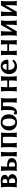

<svg xmlns="http://www.w3.org/2000/svg" viewBox="2383 -2863 490 5296"><g transform="rotate(-90 2628.0 -215.0)"><path d="M229 -258.8H270Q303.7 -258.8 320.3 -275.4Q336.9 -292 336.9 -320.8Q336.9 -391.1 271 -391.1Q241.7 -391.1 235.4 -385.5Q229 -379.9 229 -359.9ZM229 -210V-76.2Q229 -53.7 239 -46.4Q249 -39.1 272 -39.1Q311 -39.1 334.5 -58.6Q357.9 -78.1 357.9 -117.2Q357.9 -159.7 334.5 -184.8Q311 -210 270 -210ZM293 9.8Q261.2 9.8 221.2 3.9Q185.1 0 173.8 0Q162.1 0 146.2 1.7Q130.4 3.4 120.1 4.9L109.9 6.8V-4.9Q121.1 -81.5 121.1 -180.2V-247.1Q121.1 -349.6 109.9 -423.8L110.8 -434.1Q137.7 -431.2 158.2 -431.2Q171.9 -431.2 219.2 -436Q255.4 -439.9 278.8 -439.9Q453.1 -439.9 453.1 -320.8Q453.1 -289.6 429.7 -267.8Q406.2 -246.1 375 -235.8Q415.5 -222.7 444.3 -192.1Q473.1 -161.6 473.1 -120.1Q473.1 -77.6 447 -47.4Q420.9 -17.1 381.1 -3.7Q341.3 9.8 293 9.8Z M969.7 -181.2V-249Q969.7 -355.5 960.9 -423.8L962.9 -436Q997.6 -430.2 1023.9 -430.2Q1049.3 -430.2 1083.5 -436L1085.9 -423.8Q1076.7 -347.7 1076.7 -249V-181.2Q1076.7 -82 1085.9 -5.9L1083.5 5.9Q1049.3 0 1023.9 0Q997.6 0 962.9 5.9L960.9 -5.9Q969.7 -74.2 969.7 -181.2ZM801.8 -127.9Q801.8 -165 783.4 -189Q765.1 -212.9 724.6 -212.9H679.7V-85.9Q679.7 -63.5 689.9 -54.7Q700.2 -45.9 726.6 -45.9Q761.7 -45.9 781.7 -63.7Q801.8 -81.5 801.8 -127.9ZM688.5 -423.8Q679.7 -361.8 679.7 -262.2H730.5Q815.9 -262.2 865.2 -232.2Q914.6 -202.1 914.6 -136.2Q914.6 -71.8 866.7 -34.4Q818.8 2.9 730.5 2.9Q692.9 2.9 677.7 2Q643.6 0 625.5 0Q612.3 0 596.4 1.7Q580.6 3.4 571.8 4.9L562.5 6.8L561.5 -5.9Q571.8 -67.9 571.8 -180.2V-249Q571.8 -361.8 561.5 -423.8L562.5 -437Q595.7 -430.2 625.5 -430.2Q638.2 -430.2 653.8 -431.9Q669.4 -433.6 678.2 -435.5L687.5 -437Z M1271.5 -430.2H1556.2Q1581.5 -430.2 1616.2 -436L1618.2 -423.8Q1609.4 -355.5 1609.4 -249V-181.2Q1609.4 -74.2 1618.2 -5.9L1616.2 5.9Q1581.5 0 1556.2 0Q1531.2 0 1495.1 5.9L1493.2 -5.9Q1502.4 -82 1502.4 -181.2V-249Q1502.4 -358.9 1495.1 -371.1V-370.1Q1488.3 -380.9 1486.3 -380.9H1341.3Q1338.9 -380.9 1332 -370.1V-371.1Q1325.2 -359.9 1325.2 -249V-181.2Q1325.2 -82 1334.5 -5.9L1332 5.9Q1296.4 0 1271.5 0Q1245.6 0 1211.4 5.9L1209.5 -5.9Q1218.3 -74.2 1218.3 -181.2V-249Q1218.3 -355.5 1209.5 -423.8L1211.4 -436Q1245.6 -430.2 1271.5 -430.2Z M1678.2 -205.1Q1678.2 -312 1739.7 -376Q1801.3 -439.9 1903.8 -439.9Q2008.3 -439.9 2065.2 -378.9Q2122.1 -317.9 2122.1 -213.9Q2122.1 -114.3 2062 -52.2Q2002 9.8 1899.9 9.8Q1798.3 9.8 1738.3 -51.3Q1678.2 -112.3 1678.2 -205.1ZM1897 -391.1Q1868.2 -391.1 1847.2 -376.7Q1826.2 -362.3 1815.2 -337.4Q1804.2 -312.5 1799.1 -283.9Q1793.9 -255.4 1793.9 -222.2Q1793.9 -191.4 1799.3 -162.1Q1804.7 -132.8 1816.9 -103.8Q1829.1 -74.7 1852.8 -56.9Q1876.5 -39.1 1909.2 -39.1Q1951.7 -39.1 1979.2 -83.7Q2006.8 -128.4 2006.8 -195.8Q2006.8 -232.9 2004.2 -261Q2001.5 -289.1 1994.1 -314.5Q1986.8 -339.8 1974.9 -356Q1962.9 -372.1 1943.4 -381.6Q1923.8 -391.1 1897 -391.1Z M2507.8 0Q2482.4 0 2446.8 5.9L2444.8 -5.9Q2454.1 -78.1 2454.1 -181.2V-249Q2454.1 -279.8 2451.9 -322.3Q2449.7 -364.7 2446.8 -370.1H2447.8Q2442.4 -380.9 2435.1 -380.9H2368.2Q2355.5 -380.9 2352.3 -373.8Q2349.1 -366.7 2349.1 -347.2V-304.2Q2349.1 -232.4 2344.2 -187.7Q2339.4 -143.1 2331.3 -119.4Q2323.2 -95.7 2307.1 -67.9Q2287.1 -33.2 2251.5 -11.7Q2215.8 9.8 2172.9 9.8Q2138.7 9.8 2119.1 -3.9L2118.2 -6.8Q2119.6 -36.6 2125 -70.8L2156.7 -81.1Q2180.2 -59.1 2197.8 -59.1Q2224.6 -59.1 2233.2 -113.5Q2241.7 -168 2241.7 -280.8V-316.9Q2241.7 -356.9 2234.9 -408.2Q2234.4 -410.2 2233.9 -415.8Q2233.4 -421.4 2232.9 -423.8L2233.9 -435.1Q2270.5 -430.2 2303.7 -430.2H2504.9Q2518.1 -430.2 2534.4 -431.6Q2550.8 -433.1 2560.5 -434.6L2569.8 -436L2570.8 -423.8Q2561 -357.4 2561 -230V-181.2Q2561 -78.1 2569.8 -5.9L2567.9 5.9Q2533.7 0 2507.8 0Z M3056.6 -181.2V-210H2870.6V-181.2Q2870.6 -82 2879.9 -5.9L2877.4 5.9Q2841.8 0 2816.9 0Q2791 0 2756.8 5.9L2754.9 -5.9Q2763.7 -74.2 2763.7 -181.2V-249Q2763.7 -355.5 2754.9 -423.8L2756.8 -436Q2791 -430.2 2816.9 -430.2Q2841.8 -430.2 2877.4 -436L2879.9 -423.8Q2870.6 -351.6 2870.6 -258.8H3056.6Q3056.6 -358.4 3047.9 -423.8L3049.8 -436Q3084.5 -430.2 3110.8 -430.2Q3136.7 -430.2 3170.9 -436L3172.9 -423.8Q3163.6 -347.7 3163.6 -249V-181.2Q3163.6 -82 3172.9 -5.9L3170.9 5.9Q3136.7 0 3110.8 0Q3084.5 0 3049.8 5.9L3047.9 -5.9Q3056.6 -74.2 3056.6 -181.2Z M3351.1 -276.9H3514.2V-285.2Q3514.2 -334.5 3492.9 -362.8Q3471.7 -391.1 3447.3 -391.1Q3438 -391.1 3425.8 -386.2Q3413.6 -381.3 3398.4 -370.1Q3383.3 -358.9 3370.1 -334.5Q3356.9 -310.1 3351.1 -276.9ZM3599.1 -123 3628.4 -82Q3598.1 -40 3550.3 -15.1Q3502.4 9.8 3444.3 9.8Q3392.1 9.8 3351.1 -7.3Q3310.1 -24.4 3284.4 -54.7Q3258.8 -85 3245.6 -124Q3232.4 -163.1 3232.4 -209Q3232.4 -251.5 3245.1 -289.1Q3257.8 -326.7 3279.3 -353.8Q3300.8 -380.9 3328.4 -400.6Q3356 -420.4 3386.5 -430.2Q3417 -439.9 3447.3 -439.9Q3487.8 -439.9 3520 -428Q3552.2 -416 3572.8 -397Q3593.3 -377.9 3606.7 -352.3Q3620.1 -326.7 3625.7 -301.3Q3631.3 -275.9 3631.3 -249Q3631.3 -239.3 3622.6 -233.6Q3613.8 -228 3599.1 -228H3347.2Q3347.2 -159.7 3367.2 -125Q3383.3 -94.7 3410.4 -75.4Q3437.5 -56.2 3471.2 -56.2Q3502.9 -56.2 3537.4 -75.4Q3571.8 -94.7 3599.1 -123Z M4055.2 -181.2V-210H3869.1V-181.2Q3869.1 -82 3878.4 -5.9L3876 5.9Q3840.3 0 3815.4 0Q3789.6 0 3755.4 5.9L3753.4 -5.9Q3762.2 -74.2 3762.2 -181.2V-249Q3762.2 -355.5 3753.4 -423.8L3755.4 -436Q3789.6 -430.2 3815.4 -430.2Q3840.3 -430.2 3876 -436L3878.4 -423.8Q3869.1 -351.6 3869.1 -258.8H4055.2Q4055.2 -358.4 4046.4 -423.8L4048.3 -436Q4083 -430.2 4109.4 -430.2Q4135.3 -430.2 4169.4 -436L4171.4 -423.8Q4162.1 -347.7 4162.1 -249V-181.2Q4162.1 -82 4171.4 -5.9L4169.4 5.9Q4135.3 0 4109.4 0Q4083 0 4048.3 5.9L4046.4 -5.9Q4055.2 -74.2 4055.2 -181.2Z M4300.8 -250Q4300.8 -361.8 4290.5 -423.8L4293 -436Q4327.1 -430.2 4353.5 -430.2Q4379.9 -430.2 4415.5 -436L4418 -423.8Q4409.2 -366.2 4407.7 -265.1V-180.2Q4407.7 -163.6 4407 -145.3Q4406.2 -127 4407.7 -118.2Q4441.4 -176.3 4503.7 -284.9Q4565.9 -393.6 4589.8 -435.1Q4621.6 -430.2 4647.9 -430.2Q4674.8 -430.2 4709 -436L4710.9 -423.8Q4702.1 -366.2 4700.7 -265.1V-180.2Q4700.7 -71.3 4710.9 -5.9L4709 5.9Q4674.8 0 4647.9 0Q4620.1 0 4585.9 5.9L4584 -5.9Q4593.8 -64.9 4593.8 -180.2V-250Q4593.8 -264.6 4594.5 -283.7Q4595.2 -302.7 4593.8 -312Q4560.1 -253.9 4497.8 -145.3Q4435.5 -36.6 4411.6 4.9Q4378.4 0 4353.5 0Q4327.1 0 4293 5.9L4290.5 -5.9Q4300.8 -67.9 4300.8 -180.2Z M4840.3 -250Q4840.3 -361.8 4830.1 -423.8L4832.5 -436Q4866.7 -430.2 4893.1 -430.2Q4919.4 -430.2 4955.1 -436L4957.5 -423.8Q4948.7 -366.2 4947.3 -265.1V-180.2Q4947.3 -163.6 4946.5 -145.3Q4945.8 -127 4947.3 -118.2Q4981 -176.3 5043.2 -284.9Q5105.5 -393.6 5129.4 -435.1Q5161.1 -430.2 5187.5 -430.2Q5214.4 -430.2 5248.5 -436L5250.5 -423.8Q5241.7 -366.2 5240.2 -265.1V-180.2Q5240.2 -71.3 5250.5 -5.9L5248.5 5.9Q5214.4 0 5187.5 0Q5159.7 0 5125.5 5.9L5123.5 -5.9Q5133.3 -64.9 5133.3 -180.2V-250Q5133.3 -264.6 5134 -283.7Q5134.8 -302.7 5133.3 -312Q5099.6 -253.9 5037.4 -145.3Q4975.1 -36.6 4951.2 4.9Q4918 0 4893.1 0Q4866.7 0 4832.5 5.9L4830.1 -5.9Q4840.3 -67.9 4840.3 -180.2Z"/></g></svg>

Font: Linear Smooth
Style: Bold
Weight: 700
Designer: Philipp H. Poll, Flanker
Foundry: Philipp H. Poll, reworked by Flanker
Version: Version 1.061 | FøM Fix